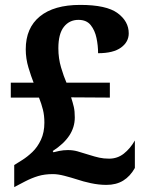

<svg xmlns="http://www.w3.org/2000/svg" viewBox="-20 -744 599 783"><path d="M414 10Q383 10 350.5 3Q318 -4 295 -12Q270 -20 243 -27Q216 -34 196 -34Q162 -34 135.5 -26Q109 -18 82 -4L38 19V-71L70 -91Q91 -104 112 -124Q133 -144 147 -174Q161 -204 161 -244Q161 -273 155 -297Q149 -321 139 -346H24V-407H117Q107 -432 96 -468.5Q85 -505 85 -543Q85 -630 142.5 -677Q200 -724 307 -724Q414 -724 459.5 -690.5Q505 -657 505 -608Q505 -573 473.5 -550Q442 -527 380 -527Q380 -558 373.5 -589Q367 -620 350 -641.5Q333 -663 300 -663Q263 -663 240.5 -634.5Q218 -606 218 -547Q218 -506 229 -469Q240 -432 251 -407H428V-346L270 -347Q277 -325 281 -308Q285 -291 285 -265Q285 -225 262.5 -191Q240 -157 195 -128L198 -123Q204 -125 221.5 -128.5Q239 -132 257 -132Q277 -132 295.5 -127Q314 -122 345 -112Q367 -105 385 -101Q403 -97 425 -97Q459 -97 485 -117.5Q511 -138 530 -171V-59Q511 -25 482.5 -7.5Q454 10 414 10Z"/></svg>

Font: Noto Serif Vithkuqi
Style: Bold
Weight: 700
Version: Version 1.005